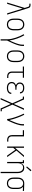

<svg xmlns="http://www.w3.org/2000/svg" viewBox="2496 -3299 1008 6040"><g transform="rotate(90 3000.0 -279.0)"><path d="M60 0 229 -551 199 -647Q199 -647 199 -647Q199 -647 199 -647V-648Q196 -658 192 -668Q188 -678 181 -685.5Q174 -693 163.5 -695.5Q153 -698 143 -698H96V-735H143Q160 -735 176.5 -731.5Q193 -728 206 -716.5Q219 -705 225.5 -689Q232 -673 237 -657L254 -605L440 0H399L249 -487L101 0Z M750 8Q724 8 698 2.5Q672 -3 649.5 -17Q627 -31 610.5 -52Q594 -73 584 -97Q574 -121 570 -147.5Q566 -174 566 -200V-330Q566 -356 570 -382.5Q574 -409 584 -433Q594 -457 610.5 -478Q627 -499 649.5 -513Q672 -527 698 -533.5Q724 -540 750 -540Q776 -540 802 -533.5Q828 -527 850.5 -513Q873 -499 889.5 -478Q906 -457 916 -433Q926 -409 930 -382.5Q934 -356 934 -330V-200Q934 -174 930 -147.5Q926 -121 916 -97Q906 -73 889.5 -52Q873 -31 850.5 -17Q828 -3 802 2.5Q776 8 750 8ZM750 -29Q771 -29 792 -34Q813 -39 830.5 -50.5Q848 -62 860.5 -79.5Q873 -97 880.5 -117Q888 -137 891 -158Q894 -179 894 -200V-330Q894 -351 891 -372.5Q888 -394 880.5 -414Q873 -434 860 -451.5Q847 -469 829 -480.5Q811 -492 790 -496.5Q769 -501 748 -501Q727 -501 706.5 -496Q686 -491 668.5 -479Q651 -467 638.5 -449.5Q626 -432 619 -412.5Q612 -393 609 -372Q606 -351 606 -330V-200Q606 -179 609 -158Q612 -137 619.5 -117Q627 -97 639.5 -79.5Q652 -62 669.5 -50.5Q687 -39 708 -34Q729 -29 750 -29Z M1216 205V0Q1216 -69 1202 -136.5Q1188 -204 1166.5 -269Q1145 -334 1117.5 -397Q1090 -460 1056 -520L1090 -538Q1122 -484 1147 -427.5Q1172 -371 1193 -312.5Q1214 -254 1229.5 -194Q1245 -134 1252 -73Q1268 -105 1282.5 -137.5Q1297 -170 1311 -203Q1325 -236 1337.5 -269.5Q1350 -303 1360 -337Q1370 -371 1378 -406Q1386 -441 1386 -477V-530H1426V-477Q1426 -445 1419.5 -413.5Q1413 -382 1404.5 -351.5Q1396 -321 1385 -291Q1374 -261 1362.5 -231.5Q1351 -202 1338 -172.5Q1325 -143 1311.5 -114.5Q1298 -86 1284 -57Q1270 -28 1256 0V205Z M1750 8Q1724 8 1698 2.5Q1672 -3 1649.5 -17Q1627 -31 1610.5 -52Q1594 -73 1584 -97Q1574 -121 1570 -147.5Q1566 -174 1566 -200V-330Q1566 -356 1570 -382.5Q1574 -409 1584 -433Q1594 -457 1610.5 -478Q1627 -499 1649.5 -513Q1672 -527 1698 -533.5Q1724 -540 1750 -540Q1776 -540 1802 -533.5Q1828 -527 1850.5 -513Q1873 -499 1889.5 -478Q1906 -457 1916 -433Q1926 -409 1930 -382.5Q1934 -356 1934 -330V-200Q1934 -174 1930 -147.5Q1926 -121 1916 -97Q1906 -73 1889.5 -52Q1873 -31 1850.5 -17Q1828 -3 1802 2.5Q1776 8 1750 8ZM1750 -29Q1771 -29 1792 -34Q1813 -39 1830.5 -50.5Q1848 -62 1860.5 -79.5Q1873 -97 1880.5 -117Q1888 -137 1891 -158Q1894 -179 1894 -200V-330Q1894 -351 1891 -372.5Q1888 -394 1880.5 -414Q1873 -434 1860 -451.5Q1847 -469 1829 -480.5Q1811 -492 1790 -496.5Q1769 -501 1748 -501Q1727 -501 1706.5 -496Q1686 -491 1668.5 -479Q1651 -467 1638.5 -449.5Q1626 -432 1619 -412.5Q1612 -393 1609 -372Q1606 -351 1606 -330V-200Q1606 -179 1609 -158Q1612 -137 1619.5 -117Q1627 -97 1639.5 -79.5Q1652 -62 1669.5 -50.5Q1687 -39 1708 -34Q1729 -29 1750 -29Z M2385 0Q2364 0 2343.5 -3.5Q2323 -7 2304 -16Q2285 -25 2270 -40Q2255 -55 2246 -74Q2237 -93 2233.5 -113.5Q2230 -134 2230 -155V-493H2074V-530H2426V-493H2270V-155Q2270 -139 2272.5 -123.5Q2275 -108 2281.5 -94Q2288 -80 2299 -68.5Q2310 -57 2324 -49.5Q2338 -42 2353.5 -39.5Q2369 -37 2385 -37H2434V0Z M2747 8Q2724 8 2701.5 5.5Q2679 3 2657.5 -4.5Q2636 -12 2617 -25Q2598 -38 2584.5 -56Q2571 -74 2564.5 -96.5Q2558 -119 2558 -141Q2558 -164 2564.5 -187Q2571 -210 2585.5 -227.5Q2600 -245 2620 -257Q2640 -269 2662 -276Q2643 -283 2626 -294.5Q2609 -306 2597 -322.5Q2585 -339 2579.5 -359Q2574 -379 2574 -399Q2574 -420 2579.5 -440.5Q2585 -461 2597.5 -478Q2610 -495 2627.5 -507Q2645 -519 2664.5 -526Q2684 -533 2705 -535.5Q2726 -538 2747 -538Q2767 -538 2787.5 -535.5Q2808 -533 2827 -526.5Q2846 -520 2863.5 -509Q2881 -498 2893.5 -482Q2906 -466 2913 -446.5Q2920 -427 2920 -407Q2920 -406 2920 -405Q2920 -404 2920 -403H2880Q2880 -403 2880 -404Q2880 -405 2880 -405Q2880 -428 2867.5 -448.5Q2855 -469 2835.5 -481Q2816 -493 2793 -497Q2770 -501 2747 -501Q2731 -501 2715.5 -499.5Q2700 -498 2685 -493Q2670 -488 2656 -479Q2642 -470 2632.5 -457.5Q2623 -445 2618.5 -429.5Q2614 -414 2614 -399Q2614 -382 2618.5 -366.5Q2623 -351 2633 -338Q2643 -325 2657 -316.5Q2671 -308 2686.5 -303Q2702 -298 2718 -296Q2734 -294 2750 -294H2803V-257H2750Q2732 -257 2714 -255Q2696 -253 2679 -247.5Q2662 -242 2646.5 -232.5Q2631 -223 2619.5 -209Q2608 -195 2603 -177.5Q2598 -160 2598 -142Q2598 -124 2603 -107Q2608 -90 2619 -76Q2630 -62 2645.5 -52.5Q2661 -43 2677.5 -38Q2694 -33 2712 -31Q2730 -29 2747 -29Q2764 -29 2780.5 -30.5Q2797 -32 2813 -36.5Q2829 -41 2844 -49Q2859 -57 2871 -69Q2883 -81 2889.5 -96.5Q2896 -112 2896 -129Q2896 -129 2896 -129.5Q2896 -130 2896 -130H2936Q2936 -130 2936 -129.5Q2936 -129 2936 -128Q2936 -106 2928 -85.5Q2920 -65 2906 -48.5Q2892 -32 2873 -21Q2854 -10 2833 -3.5Q2812 3 2790.5 5.5Q2769 8 2747 8Z M3064 205 3229 -163 3081 -493H3019V-530H3108L3250 -210L3392 -530H3436L3271 -163L3419 168H3481V205H3392L3250 -115L3108 205Z M3724 0Q3724 -34 3716.5 -68Q3709 -102 3700.5 -135.5Q3692 -169 3681.5 -202Q3671 -235 3660 -267.5Q3649 -300 3637 -332Q3625 -364 3612 -396Q3599 -428 3584.5 -459.5Q3570 -491 3555 -521L3590 -538Q3618 -483 3642 -426Q3666 -369 3687 -311Q3708 -253 3726 -193.5Q3744 -134 3756 -74Q3771 -106 3785 -138.5Q3799 -171 3812.5 -204Q3826 -237 3838.5 -270Q3851 -303 3861 -337.5Q3871 -372 3878.5 -406.5Q3886 -441 3886 -477V-530H3926V-477Q3926 -435 3916 -393.5Q3906 -352 3893.5 -311.5Q3881 -271 3866 -232Q3851 -193 3834 -154Q3817 -115 3799.5 -76.5Q3782 -38 3764 0Z M4385 0Q4364 0 4343.5 -3.5Q4323 -7 4304 -16Q4285 -25 4270 -40Q4255 -55 4246 -74Q4237 -93 4233.5 -113.5Q4230 -134 4230 -155V-493H4075V-530H4270V-155Q4270 -139 4272.5 -123.5Q4275 -108 4281.5 -94Q4288 -80 4299 -68.5Q4310 -57 4324 -49.5Q4338 -42 4353.5 -39.5Q4369 -37 4385 -37H4434V0Z M4590 0V-530H4630V-249L4871 -530H4921L4716 -291L4921 0H4874L4690 -260L4630 -190V0Z M5386 205V-330Q5386 -351 5383.5 -371.5Q5381 -392 5374 -411.5Q5367 -431 5355.5 -448.5Q5344 -466 5327.5 -478.5Q5311 -491 5291 -496Q5271 -501 5250 -501Q5229 -501 5209 -496Q5189 -491 5172.5 -478.5Q5156 -466 5144.5 -448.5Q5133 -431 5126 -411.5Q5119 -392 5116.5 -371.5Q5114 -351 5114 -330V0H5074V-493H5019V-530H5114V-429Q5122 -452 5136 -473Q5150 -494 5169.5 -509.5Q5189 -525 5213.5 -531.5Q5238 -538 5263 -538Q5288 -538 5312.5 -531.5Q5337 -525 5356.5 -509.5Q5376 -494 5390 -473Q5404 -452 5412 -428.5Q5420 -405 5423 -380Q5426 -355 5426 -330V205ZM5243 -599 5216 -621 5333 -763 5367 -737Z M5749 8Q5723 8 5697 2Q5671 -4 5649 -17.5Q5627 -31 5610.5 -52Q5594 -73 5584 -97.5Q5574 -122 5570 -148Q5566 -174 5566 -200V-330Q5566 -355 5569.5 -380Q5573 -405 5582 -429Q5591 -453 5606.5 -473.5Q5622 -494 5642.5 -508Q5663 -522 5687.5 -530Q5712 -538 5737 -538Q5740 -538 5743.5 -538Q5747 -538 5750 -538L5987 -530V-493L5854 -498Q5873 -484 5887.5 -464.5Q5902 -445 5910.5 -423Q5919 -401 5922.5 -377.5Q5926 -354 5926 -330V-200Q5926 -174 5922.5 -148.5Q5919 -123 5909.5 -98.5Q5900 -74 5884.5 -53Q5869 -32 5847.5 -18Q5826 -4 5800.5 2Q5775 8 5749 8ZM5749 -29Q5770 -29 5790.5 -34Q5811 -39 5827.5 -51.5Q5844 -64 5855.5 -81.5Q5867 -99 5874 -118.5Q5881 -138 5883.5 -158.5Q5886 -179 5886 -200V-330Q5886 -350 5883.5 -369.5Q5881 -389 5875 -407.5Q5869 -426 5859 -443Q5849 -460 5834 -473Q5819 -486 5800.5 -493Q5782 -500 5762 -501H5750Q5748 -501 5745.5 -501.5Q5743 -502 5740 -502Q5720 -502 5700.5 -495Q5681 -488 5664.5 -476Q5648 -464 5636.5 -446.5Q5625 -429 5618 -410Q5611 -391 5608.5 -370.5Q5606 -350 5606 -330V-200Q5606 -179 5609 -158Q5612 -137 5619.5 -117Q5627 -97 5639.5 -80Q5652 -63 5669 -51Q5686 -39 5707 -34Q5728 -29 5749 -29Z"/></g></svg>

Font: Iosevka Slab Extralight
Style: Regular
Weight: 200
Monospace: yes
Designer: Belleve Invis
Foundry: Belleve Invis
Version: Version 11.1.1; ttfautohint (v1.8.3)